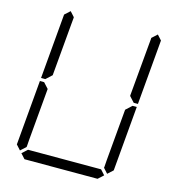

<svg xmlns="http://www.w3.org/2000/svg" viewBox="-134 -1069 1084 1183"><g transform="rotate(15 408.0 -477.5)"><path d="M136 -924 170 -955 198 -924V-918L194 -875L165 -545L127 -510H100ZM124 -76 90 -45 62 -76 98 -490H125L157 -455L128 -125L125 -83ZM631 -31 597 0H131L103 -31L137 -62H158H339H401H582H603ZM692 -924 726 -955 754 -924 718 -510H691L659 -545V-550L688 -875L692 -918ZM680 -76 646 -45 618 -76 619 -83 622 -125 651 -455 689 -490H716Z"/></g></svg>

Font: DSEG14 Classic
Style: Light Italic
Weight: 300
Designer: Keshikan(Twitter:@keshinomi_88pro)
Version: Version 0.46